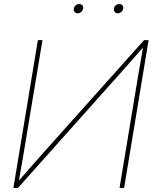

<svg xmlns="http://www.w3.org/2000/svg" viewBox="-20 -925 763 945"><path d="M590.8 0H568.4L659.7 -551.3Q664.1 -576.7 668.5 -602.1Q672.9 -627.4 677.2 -652.8Q681.6 -678.2 686 -703.6H695.3Q672.4 -678.2 650.1 -652.8Q627.9 -627.4 605.7 -602.1Q583.5 -576.7 560.5 -551.3L68.4 0H45.9L166.5 -727.5H189L97.2 -175.3Q93.3 -149.9 88.6 -124.5Q84 -99.1 79.6 -74Q75.2 -48.8 70.8 -23.4H61.5Q84 -48.8 106.2 -74Q128.4 -99.1 150.6 -124.5Q172.9 -149.9 195.3 -175.3L689 -727.5H711.4ZM559.6 -859.4Q550.3 -859.4 544.7 -866.2Q539.1 -873 540.5 -882.8Q542 -892.1 550 -898.7Q558.1 -905.3 567.4 -905.3Q577.1 -905.3 582.5 -898.7Q587.9 -892.1 586.4 -882.8Q584.5 -873 576.7 -866.2Q568.8 -859.4 559.6 -859.4ZM362.3 -859.4Q353 -859.4 347.4 -866.2Q341.8 -873 343.3 -882.8Q344.7 -892.1 352.8 -898.7Q360.8 -905.3 370.1 -905.3Q379.9 -905.3 385.3 -898.7Q390.6 -892.1 389.2 -882.8Q387.2 -873 379.4 -866.2Q371.6 -859.4 362.3 -859.4Z"/></svg>

Font: Inter 28pt Thin
Style: Italic
Weight: 250
Italic angle: -9.3988°
Designer: Rasmus Andersson
Foundry: rsms
Version: Version 4.001;git-66647c0bb